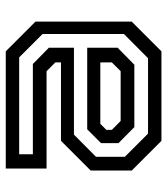

<svg xmlns="http://www.w3.org/2000/svg" viewBox="23 -603 580 666"><g transform="rotate(90 313.0 -270.0)"><path d="M468.5 -540 571.5 -437V-294.5L468.5 -191.5H196.5V-172L227 -141.5H564.5V0H158L55 -103V-437L158 -540ZM421 -446 476.5 -391V-330.5L428.5 -282.5H145.5V-388L204.5 -446ZM443.5 -493.5H182L98 -410V-127.5L179 -46.5H515V-94H202L145.5 -149.5V-236.5H447L524 -313V-413ZM399.5 -398.5H227L196.5 -368V-328H409.5L430.5 -349V-368Z"/></g></svg>

Font: Tourney Medium
Style: Regular
Weight: 500
Designer: Tyler Finck
Foundry: Etcetera Type Co
Version: Version 1.015